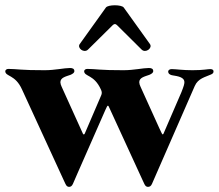

<svg xmlns="http://www.w3.org/2000/svg" viewBox="-31 -701 843 740"><path d="M235.1 19.2C240.8 19.2 246.1 16.7 250 7.8L268.5 -34.8L375 -277L380 -287.6C383.2 -294.4 384.9 -295.5 387.8 -291.2L518.8 -6L524.9 7.1C528.4 15.3 533 19.2 539.1 19.2C545.5 19.2 550.8 16.7 554.7 7.8L573.9 -36.2L719.5 -369.3C732.6 -399.5 760.3 -403.8 782.7 -414.1C789.1 -416.9 792.3 -420.8 791.9 -425.4C792.3 -432.2 786.6 -434.7 779.1 -434.7C770.6 -434.7 751.4 -430.4 710.9 -430.4C672.6 -430.4 649.9 -434.3 631.4 -434.7C623.9 -434.7 617.2 -431.8 617.2 -424.7C617.2 -417.3 623.2 -414.1 628.6 -411.9C640.3 -408 679.7 -408.4 679.7 -384.2C679.7 -377.5 677.6 -369.3 668.3 -345.9L599.1 -185.7C596.6 -181.1 594.8 -182.2 591.6 -188.9L583.1 -206.7L510.7 -366.5C507.5 -373.2 506 -378.2 505.7 -384.2C506 -402 525.9 -405.9 544.7 -412.6C552.9 -416.2 558.9 -420.1 559.7 -426.1C559.7 -436.4 552.6 -438.9 542.6 -438.9C520.2 -438.9 485.1 -430.4 445.3 -430.4C355.8 -430 335.9 -435.4 305.4 -435.4C297.9 -435.4 293.7 -431.1 293.3 -426.8C293.7 -404.8 331.7 -414.8 358 -355.8L359.7 -351.6C361.9 -345.5 361.9 -340.2 359 -333.5L295.5 -185.7C293 -181.8 291.2 -181.8 288.7 -185.4L206.7 -366.5C203.5 -373.2 202.1 -378.2 201.7 -384.2C202.1 -402 221.9 -405.9 240.8 -412.6C248.9 -416.2 255 -420.1 255.7 -426.1C255.7 -436.4 248.6 -438.9 238.6 -438.9C216.3 -438.9 181.1 -430.4 141.3 -430.4C51.8 -430 32 -435.4 1.4 -435.4C-6 -435.4 -10.3 -431.1 -10.7 -426.8C-10.3 -404.8 27.7 -414.8 54 -355.8L214.8 -6L220.9 7.1C224.4 15.3 229 19.2 235.1 19.2ZM276.3 -531.2C265.3 -516 292.6 -494.7 308.2 -509.9L403.8 -604.4C409.8 -609.7 414.1 -609.7 420.1 -604L514.9 -509.9C530.5 -494.7 557.9 -516 546.9 -531.2L446 -671.9C437.9 -683.6 385.3 -683.6 377.1 -671.9Z"/></svg>

Font: Margiela Serif
Style: Bold
Weight: 700
Designer: Andreas Faust, Stefan Endress
Version: Version 1.002;FEAKit 1.0